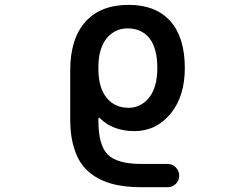

<svg xmlns="http://www.w3.org/2000/svg" viewBox="-20 -577 1040 805"><path d="M573.2 208Q497.1 208 441.4 191.4Q384.8 173.8 347.7 139.6Q310.5 105.5 293 50.8Q274.4 -2.9 274.4 -75.2V-282.2Q274.4 -414.1 337.9 -485.4Q401.4 -556.6 519.5 -556.6Q632.8 -556.6 694.3 -488.3Q754.9 -419.9 754.9 -292Q754.9 -172.9 695.3 -100.6Q634.8 -27.3 543.9 -27.3Q453.1 -27.3 398.4 -82Q396.5 -84 394.5 -83Q392.6 -82 392.6 -79.1V-70.3Q392.6 32.2 432.1 71.3Q471.7 110.4 573.2 110.4H682.6Q703.1 110.4 717.3 125Q731.4 139.6 731.4 159.7Q731.4 179.7 717.3 193.8Q703.1 208 682.6 208ZM514.6 -458Q461.9 -458 426.8 -416Q392.6 -372.1 392.6 -296.9V-287.1Q392.6 -209 427.7 -166Q461.9 -125 519.5 -125Q570.3 -125 605.5 -168Q639.6 -211.9 639.6 -292Q639.6 -374 606.4 -417Q573.2 -458 514.6 -458Z"/></svg>

Font: Rounded-X Mgen+ 1m medium
Style: Regular
Weight: 500
Designer: [Source Han Sans]
Ryoko NISHIZUKA  (kana & ideographs); Paul D. Hunt (Latin, Greek & Cyrillic); Wenlong ZHANG  (bopomofo
Version: Version 1.059.20150602